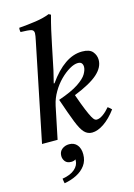

<svg xmlns="http://www.w3.org/2000/svg" viewBox="-147 -826 815 1167"><g transform="rotate(-15 260.0 -243.0)"><path d="M136 0H38L164 -617Q167 -631 169 -643Q171 -655 171 -662Q171 -681 153.5 -685.5Q136 -690 88 -691Q87 -695 86.5 -699.5Q86 -704 86 -708Q86 -714 87 -718Q141 -722 192.5 -729.5Q244 -737 281 -752L294 -745Q282 -702 271.5 -656Q261 -610 252 -565L221 -415L202 -337H207Q256 -407 309 -443.5Q362 -480 418 -480Q465 -480 484 -457Q503 -434 503 -405Q503 -358 457 -317Q411 -276 308 -235Q330 -172 345 -136Q360 -100 369.5 -83Q379 -66 385.5 -61.5Q392 -57 398 -57Q416 -57 438 -72.5Q460 -88 481 -113Q494 -104 504 -93Q467 -43 426.5 -15.5Q386 12 351 12Q323 12 303 -8.5Q283 -29 262 -82Q241 -135 208 -232Q292 -261 334.5 -289.5Q377 -318 391.5 -343Q406 -368 406 -387Q406 -401 399 -410Q392 -419 375 -419Q352 -419 322 -401.5Q292 -384 262.5 -354.5Q233 -325 210.5 -286.5Q188 -248 179 -207L178 -203ZM196 44Q228 44 246 66Q264 88 264 125Q264 165 243 194Q222 223 186.5 241Q151 259 109 266Q108 261 106 250.5Q104 240 104 236Q155 228 182.5 204Q210 180 210 148V143Q199 151 183 151Q156 151 144 135.5Q132 120 132 101Q132 74 151 59Q170 44 196 44Z"/></g></svg>

Font: Castoro
Style: Italic
Weight: 400
Italic angle: -11°
Designer: John Hudson with Paul Hanslow, assisted by Kaja Sojewska.
Foundry: Tiro Typeworks Ltd.
Version: Version 2.04